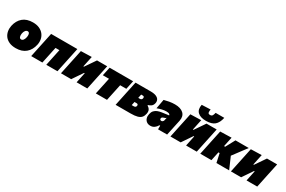

<svg xmlns="http://www.w3.org/2000/svg" viewBox="129 -2019 4921 3305"><g transform="rotate(30 2589.0 -366.0)"><path d="M279 16Q201.5 16 147.2 -8.8Q93 -33.5 61.8 -75.2Q30.5 -117 21 -170Q11.5 -223 23 -279Q47 -391.5 121.5 -454.8Q196 -518 319 -518Q394 -518 447.8 -493.5Q501.5 -469 534 -427.2Q566.5 -385.5 576.8 -333Q587 -280.5 575 -224Q551 -111.5 476.2 -47.8Q401.5 16 279 16ZM285 -161Q311.5 -161 328.5 -185.2Q345.5 -209.5 352 -243Q357 -267 355.8 -289.5Q354.5 -312 345 -326.5Q335.5 -341 316 -341Q290 -341 271.8 -318.5Q253.5 -296 246 -259Q238 -220 248 -190.5Q258 -161 285 -161Z M580 0Q591 -51.5 601.2 -100.5Q611.5 -149.5 625 -213L635.5 -263Q647.5 -318.5 656 -359.2Q664.5 -400 671.8 -434Q679 -468 686 -502H1207.5Q1200.5 -468 1193.2 -434Q1186 -400 1177.5 -359.2Q1169 -318.5 1157 -263L1146.5 -213Q1133 -149.5 1122.8 -100.5Q1112.5 -51.5 1101.5 0H879.5Q890.5 -51.5 900.8 -100.5Q911 -149.5 924.5 -213L935 -263Q939 -282.5 942.8 -299.2Q946.5 -316 949.5 -331H872Q869 -316 865.2 -299.2Q861.5 -282.5 857.5 -263.5L847 -213.5Q833.5 -149.5 823.2 -100.8Q813 -52 802 0Z M1171.5 0Q1182.5 -51.5 1192.8 -100.5Q1203 -149.5 1216.5 -213L1227 -263Q1239 -318.5 1247.5 -359.2Q1256 -400 1263.2 -434Q1270.5 -468 1277.5 -502L1490.5 -508Q1484.5 -478.5 1478.2 -449.8Q1472 -421 1465 -386.8Q1458 -352.5 1448 -306L1446 -296.5H1458L1519.5 -386.5Q1539 -415 1559 -444.2Q1579 -473.5 1598.5 -502H1800.5Q1793.5 -468 1786.2 -434Q1779 -400 1770.5 -359.2Q1762 -318.5 1750 -263L1739.5 -213Q1726 -149.5 1715.8 -100.5Q1705.5 -51.5 1694.5 0H1482.5Q1492.5 -48.5 1502 -93.2Q1511.5 -138 1523.5 -195.5L1525.5 -205H1513.5L1454.5 -118Q1434.5 -89 1414.5 -59.2Q1394.5 -29.5 1374.5 0Z M1864.5 0Q1876 -53 1886.2 -101.5Q1896.5 -150 1910 -213.5L1920.5 -263Q1924.5 -282.5 1928.2 -299.2Q1932 -316 1935 -331H1812.5L1849 -502H2316L2279.5 -331H2157Q2154 -316 2150.2 -299.2Q2146.5 -282.5 2142.5 -263L2132 -213.5Q2118.5 -150 2108.2 -101.5Q2098 -53 2086.5 0Z M2257.5 0Q2268.5 -51.5 2278.8 -100.5Q2289 -149.5 2302.5 -213L2313 -263Q2325 -318.5 2333.5 -359.2Q2342 -400 2349.2 -434Q2356.5 -468 2363.5 -502H2663Q2737 -502 2777.8 -483.2Q2818.5 -464.5 2832.2 -434.2Q2846 -404 2838.5 -369Q2829 -325 2801.5 -304.2Q2774 -283.5 2742.5 -275L2740 -263Q2757 -254.5 2773.2 -238.8Q2789.5 -223 2797.8 -197.5Q2806 -172 2797.5 -133Q2788 -87.5 2763.5 -58Q2739 -28.5 2689 -14.2Q2639 0 2553 0ZM2550.5 -372.5Q2546.5 -353 2542.8 -335Q2539 -317 2535 -298.5H2570.5Q2583.5 -298.5 2595.5 -306Q2607.5 -313.5 2611.5 -332Q2615.5 -349.5 2608.8 -361Q2602 -372.5 2584.5 -372.5ZM2500 -134.5H2541.5Q2555.5 -134.5 2569 -141Q2582.5 -147.5 2586.5 -167.5Q2589.5 -182 2583.5 -193.5Q2577.5 -205 2556.5 -205H2515Q2511 -185.5 2507.5 -169.2Q2504 -153 2500 -134.5Z M2953.5 14Q2908.5 14 2878.8 -8.2Q2849 -30.5 2837.8 -67.8Q2826.5 -105 2836.5 -150Q2846.5 -196.5 2872 -223.8Q2897.5 -251 2933.2 -264.8Q2969 -278.5 3009.5 -284L3146.5 -303Q3149.5 -314.5 3132.8 -326.8Q3116 -339 3071.5 -339Q3032 -339 2987.5 -328.5Q2943 -318 2896.5 -300L2930.5 -486Q2970.5 -497.5 3027.8 -507.8Q3085 -518 3140.5 -518Q3254.5 -518 3311.8 -464Q3369 -410 3348.5 -313Q3342.5 -285.5 3337.2 -260.2Q3332 -235 3326.5 -211L3321.5 -187.5Q3312.5 -145.5 3302.8 -99.2Q3293 -53 3281.5 0H3101.5V-73H3087.5Q3063 -31 3030 -8.5Q2997 14 2953.5 14ZM3075.5 -153Q3090 -153 3099.2 -159.8Q3108.5 -166.5 3116.5 -179L3131.5 -246Q3123.5 -237 3114.5 -232.2Q3105.5 -227.5 3087.5 -223Q3075.5 -219.5 3062.5 -212.5Q3049.5 -205.5 3046.5 -188Q3043.5 -171 3053.5 -162Q3063.5 -153 3075.5 -153Z M3347.5 0Q3358.5 -51.5 3368.8 -100.5Q3379 -149.5 3392.5 -213L3403 -263Q3415 -318.5 3423.5 -359.2Q3432 -400 3439.2 -434Q3446.5 -468 3453.5 -502L3666.5 -508Q3660.5 -478.5 3654.2 -449.8Q3648 -421 3641 -386.8Q3634 -352.5 3624 -306L3622 -296.5H3634L3695.5 -386.5Q3715 -415 3735 -444.2Q3755 -473.5 3774.5 -502H3976.5Q3969.5 -468 3962.2 -434Q3955 -400 3946.5 -359.2Q3938 -318.5 3926 -263L3915.5 -213Q3902 -149.5 3891.8 -100.5Q3881.5 -51.5 3870.5 0H3658.5Q3668.5 -48.5 3678 -93.2Q3687.5 -138 3699.5 -195.5L3701.5 -205H3689.5L3630.5 -118Q3610.5 -89 3590.5 -59.2Q3570.5 -29.5 3550.5 0ZM3739.5 -538Q3628 -538 3574.5 -590Q3521 -642 3541 -741L3714.5 -748Q3707 -713 3711.5 -687Q3716 -661 3751 -661Q3786.5 -661 3799 -686Q3811.5 -711 3818 -741H3990Q3968 -635.5 3910.5 -586.8Q3853 -538 3739.5 -538Z M3940.5 0Q3951.5 -52 3961.8 -100.5Q3972 -149 3985.5 -213L3998 -273Q4014 -348 4024.8 -399.2Q4035.5 -450.5 4046.5 -502L4269.5 -508Q4259.5 -460.5 4249.5 -413.8Q4239.5 -367 4229.5 -318H4251.5L4286.5 -383Q4302.5 -413 4318.5 -442.5Q4334.5 -472 4350.5 -502H4614.5Q4579.5 -455.5 4545.2 -409.8Q4511 -364 4475.5 -316.5L4413 -233L4431.5 -190.5Q4452 -143.5 4473 -95.5Q4494 -47.5 4514.5 0H4261.5Q4256 -26.5 4250 -53.8Q4244 -81 4238.5 -107L4223.5 -176H4199.5L4197.5 -166Q4188 -121.5 4179.8 -82.2Q4171.5 -43 4162.5 0Z M4549.5 0Q4560.5 -51.5 4570.8 -100.5Q4581 -149.5 4594.5 -213L4605 -263Q4617 -318.5 4625.5 -359.2Q4634 -400 4641.2 -434Q4648.5 -468 4655.5 -502L4868.5 -508Q4862.5 -478.5 4856.2 -449.8Q4850 -421 4843 -386.8Q4836 -352.5 4826 -306L4824 -296.5H4836L4897.5 -386.5Q4917 -415 4937 -444.2Q4957 -473.5 4976.5 -502H5178.5Q5171.5 -468 5164.2 -434Q5157 -400 5148.5 -359.2Q5140 -318.5 5128 -263L5117.5 -213Q5104 -149.5 5093.8 -100.5Q5083.5 -51.5 5072.5 0H4860.5Q4870.5 -48.5 4880 -93.2Q4889.5 -138 4901.5 -195.5L4903.5 -205H4891.5L4832.5 -118Q4812.5 -89 4792.5 -59.2Q4772.5 -29.5 4752.5 0Z"/></g></svg>

Font: Commissioner Black
Style: Italic
Weight: 900
Italic angle: -12°
Designer: Kostas Bartsokas
Foundry: Kostas Bartsokas
Version: Version 1.000; ttfautohint (v1.8.3)